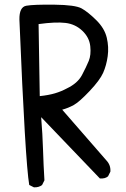

<svg xmlns="http://www.w3.org/2000/svg" viewBox="-20 -781 540 821"><path d="M125 20 105 10Q88 -89 63 -697Q62 -751 92.5 -756.5Q123 -762 212.5 -761Q302 -760 329 -745Q356 -730 391.5 -695Q427 -660 436.5 -620Q446 -580 440.5 -540.5Q435 -501 421 -469.5Q407 -438 363 -391.5Q319 -345 295.5 -332Q272 -319 246 -312L435 -95Q454 -75 452 -47L442 -27Q429 -16 407 -18L156 -280Q162 -206 164 -140.5Q166 -75 170 -10L160 10Q146 21 125 20ZM266 -403Q312 -425 330.5 -460Q349 -495 359.5 -520.5Q370 -546 366 -583.5Q362 -621 332 -649.5Q302 -678 260 -683Q218 -688 145 -678L150 -370Q188 -374 215 -382Q242 -390 266 -403Z"/></svg>

Font: Kosefont JP
Style: Regular
Weight: 400
Designer: Nozomi Seto 瀬戸のぞみ
Version: Version 3.00;June 19, 2020